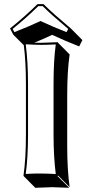

<svg xmlns="http://www.w3.org/2000/svg" viewBox="-20 -853 447 933"><path d="M324.2 -714.8 380.4 -658.2 364.7 -627.4Q297.4 -653.8 233.4 -683.6Q195.3 -665.5 147 -645.5Q165.5 -645 178.2 -645Q178.2 -645 261.2 -647.9L262.2 -645L318.4 -588.4Q306.6 -507.8 306.6 -388.7V-143.6Q306.6 -28.8 318.4 56.6L262.2 0L259.8 2.9L316.4 59.6Q314.9 59.6 234.4 56.6Q234.4 56.6 151.4 59.6L95.2 2.9L94.2 0Q106 -81.5 106 -200.2V-444.8Q106 -551.8 95.7 -633.3L44.9 -684.1L28.8 -714.8Q104 -775.4 162.1 -833H191.9Q198.2 -826.7 203.6 -821.3Q235.4 -789.6 324.2 -714.8ZM116.2 -444.8V-200.2Q116.2 -87.4 105 -7.8Q149.4 -10.3 178.2 -9.8Q207 -9.8 251 -7.3Q240.2 -91.8 240.2 -200.2V-444.8Q240.2 -558.1 251 -637.2Q206.5 -634.8 178 -635Q149.4 -635.3 105 -637.7Q116.2 -552.7 116.2 -444.8ZM311.5 -712.4Q222.2 -787.6 187.5 -823.2H166Q110.8 -768.6 41.5 -712.4L49.8 -696.8Q124.5 -726.1 172.9 -749L176.8 -751L181.2 -749Q241.7 -720.7 303.2 -696.8Z"/></svg>

Font: Linux Biolinum Shadow O
Style: Bold
Weight: 700
Designer: Philipp H. Poll
Foundry: Philipp H. Poll
Version: Version 0.9.2